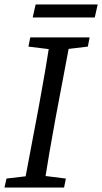

<svg xmlns="http://www.w3.org/2000/svg" viewBox="-23 -837 456 857"><path d="M-3 0H263L271 -40L151 -55H133L6 -40L-3 0ZM82 0H172C188 -103 206 -207 225 -310L293 -670H203C187 -567 169 -463 150 -360L82 0ZM104 -629 225 -614H244L369 -629L377 -670H112L104 -629ZM123 -759H400L413 -817H136L123 -759Z"/></svg>

Font: Source Serif 4 Variable
Style: Italic
Weight: 400
Italic angle: -12°
Designer: Frank Grießhammer
Foundry: Adobe Systems Incorporated
Version: Version 4.004;hotconv 1.0.116;makeotfexe 2.5.65601